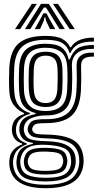

<svg xmlns="http://www.w3.org/2000/svg" viewBox="-20 -798 515 1010"><path d="M219.5 192Q39 192 29 67.5Q27.5 47.5 31.8 28.5Q35.8 5.8 53.8 -12.1Q71.8 -30 96.8 -37.8V-43Q50.8 -56.8 43.5 -102Q41.5 -114.5 43.5 -128.2Q47 -155.5 62.2 -171.9Q77.5 -188.2 106.5 -198.2V-203.5Q79.8 -213 55.8 -241.2Q31.8 -269.5 29 -318.2Q27.2 -352.8 27.4 -381.2Q27.5 -409.8 29 -443.5Q34 -532.2 79.5 -570.8Q125 -609.2 220.2 -609.2Q279.2 -609.2 308 -593.1Q336.8 -577 348.8 -549.8H354Q367.2 -572.5 390.1 -583.5Q413 -594.5 436.4 -597.6Q459.8 -600.8 474 -600V-579.2Q420.2 -580 391.4 -564.6Q362.5 -549.2 351 -519.5H345.8Q336.5 -552.2 309.5 -570.4Q282.5 -588.5 220.2 -588.5Q138 -588.5 98.6 -554.4Q59.2 -520.2 54.8 -442.8Q53.2 -409.5 53.1 -381.9Q53 -354.2 54.8 -319Q57.8 -266.5 81.2 -239.6Q104.8 -212.8 137.2 -203.8V-198.5Q102.8 -188.5 85.8 -171.8Q68.8 -155 64.8 -129Q62.8 -115.2 64.8 -101.2Q67.8 -80.8 80.6 -66.9Q93.5 -53 121 -44V-38.8Q90 -27.2 74 -11Q58 5.2 52.5 28.2Q47 48.2 48.8 67.2Q54.8 123.8 95.9 148.8Q137 173.8 219.5 173.8Q304.2 173.8 345.8 148.9Q387.2 124 396 67.5Q398.5 50.5 395.8 28.5Q388.8 -23 348.5 -45.8Q308.2 -68.5 224.2 -70.2Q188.5 -71 169.8 -74.6Q151 -78.2 142.8 -84.9Q134.5 -91.5 129.5 -101Q126.8 -106.5 126 -115.2Q125.2 -124 127 -129.2Q134.8 -154.8 153 -163.1Q171.2 -171.5 220.2 -171Q299.2 -169.8 338.1 -204.6Q377 -239.5 382 -318.8Q384 -351.2 384.1 -382.5Q384.2 -413.8 383 -450.2Q381.5 -486.2 404.2 -504.9Q427 -523.5 474 -521V-500.2Q437.8 -501.2 421.5 -489.4Q405.2 -477.5 406.5 -448.2Q407.5 -413.8 407.4 -381.9Q407.2 -350 405.5 -318.2Q399.5 -228.8 356.6 -189.5Q313.8 -150.2 220.2 -150.2Q177 -150 166 -144.6Q155 -139.2 150 -123.8Q149.2 -122 149.1 -117.6Q149 -113.2 151.2 -109.8Q155.2 -102.2 160.8 -98.2Q166.2 -94.2 180.4 -92.5Q194.5 -90.8 224.5 -90.2Q318.2 -88.5 364.6 -61.8Q411 -35 418.8 28.5Q421.2 48 418.8 67.5Q411 130.2 362.4 161.1Q313.8 192 219.5 192ZM219.5 156.5Q143 156.5 107.6 136.6Q72.2 116.8 67 68.5Q65 48.5 69.5 28.2Q75 -0.5 94.6 -16.9Q114.2 -33.2 153 -41.2V-46.5Q121.8 -50.8 105.4 -63.6Q89 -76.5 83 -101.8Q80.5 -113.5 82.2 -129Q85.5 -157 105.4 -173.6Q125.2 -190.2 167 -198V-203Q127 -213.2 105.2 -240Q83.5 -266.8 80.5 -321.5Q79 -349.8 79 -377.6Q79 -405.5 80.5 -440.5Q84.2 -509.5 118 -538.6Q151.8 -567.8 220.2 -567.8Q276.2 -567.8 303.5 -548.6Q330.8 -529.5 341.5 -485.2H346.8Q362.8 -527.5 389.6 -544.4Q416.5 -561.2 474 -561.5V-540.8Q415.2 -542.8 385.2 -518.1Q355.2 -493.5 358.5 -445.8Q360 -417.2 359.8 -380.9Q359.5 -344.5 358.2 -322Q353.2 -248.8 318.4 -219.2Q283.5 -189.8 220.2 -190.8Q183.2 -191.2 148.9 -178.2Q114.5 -165.2 107.2 -134Q103.2 -118 107.5 -102.5Q115 -73.5 142 -64.9Q169 -56.2 224.8 -55.2Q365.5 -52.5 376.8 28.5Q380 49.8 377 67.8Q368.8 115.2 331 135.9Q293.2 156.5 219.5 156.5ZM220.2 -214.2Q274.5 -214.2 301.9 -239.4Q329.2 -264.5 333.2 -323.5Q334.8 -347.8 335.1 -377.6Q335.5 -407.5 334 -439.5Q331.2 -501.2 301.4 -524Q271.5 -546.8 220.2 -546.8Q164.5 -546.8 137 -521.9Q109.5 -497 106.2 -439Q104.8 -408.8 104.9 -379Q105 -349.2 106.2 -322.8Q109.5 -266.2 137 -240.2Q164.5 -214.2 220.2 -214.2ZM220.2 -235Q178.2 -235 156.5 -255.2Q134.8 -275.5 132 -324.2Q130.5 -353 130.6 -381.4Q130.8 -409.8 132 -437Q134.8 -485.8 156.4 -505.9Q178 -526 220.2 -526Q263 -526 284.5 -506Q306 -486 308.2 -438.5Q310.8 -380.2 307.5 -324.8Q304.2 -276.2 282.8 -255.6Q261.2 -235 220.2 -235ZM220.2 -255.8Q248.2 -255.8 263.6 -271.6Q279 -287.5 281.8 -327Q283 -353.2 283.4 -380Q283.8 -406.8 282.5 -437.2Q280.8 -474.5 265.2 -489.9Q249.8 -505.2 220.2 -505.2Q191 -505.2 175.5 -489.5Q160 -473.8 157.8 -436Q156.5 -408.2 156.4 -381.1Q156.2 -354 157.8 -325.8Q160 -287.5 175.6 -271.6Q191.2 -255.8 220.2 -255.8ZM219.5 137.2Q270.2 137.2 297.8 128.6Q325.2 120 337.1 104.4Q349 88.8 353 67.5Q356 52 351.8 28Q346.8 -6 315 -19.5Q283.2 -33 224.5 -36Q164 -39.5 132.6 -24.4Q101.2 -9.2 90.2 28.5Q84.5 46.8 87.8 68Q93.2 107.8 125.5 122.5Q157.8 137.2 219.5 137.2ZM219.5 120Q162 120 136.8 107.9Q111.5 95.8 107 67.8Q103.2 47.2 109.5 28.2Q117.8 -0.5 144.2 -11Q170.8 -21.5 225.5 -20.2Q275 -19 300.1 -8.9Q325.2 1.2 331.2 28.2Q336.8 47.8 332 67.2Q325.8 97 300 108.5Q274.2 120 219.5 120ZM219.5 100.8Q259.5 100.8 281.1 94.5Q302.8 88.2 309 67.8Q317 48.2 308 28.5Q303 12 282 6.2Q261 0.5 224.5 -0.5Q179.2 -1.8 158.4 5.4Q137.5 12.5 132.5 27.8Q121.2 48.2 129 67.8Q134.8 87 155.5 93.9Q176.2 100.8 219.5 100.8ZM59 -644.8 147.5 -777.5H173.8L86 -644.8ZM111.2 -644.8 195.5 -777.5H236.8L321.2 -644.8H293.2L242.2 -726.5L221.5 -758.5H211L190 -726.2L139 -644.8ZM346.5 -644.8 258.8 -777.5H285L373.5 -644.8ZM162.8 -644.8 195.5 -703.5 207.8 -727.8H224.8L237 -703.5L270.5 -644.8H242.8L222 -689L218 -707.2H214.2L210.5 -689L190.5 -644.8Z"/></svg>

Font: Big Shoulders Inline Display ExtraBold
Style: Regular
Weight: 800
Designer: Patric King
Foundry: XO Type Co
Version: Version 1.000